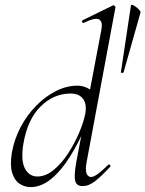

<svg xmlns="http://www.w3.org/2000/svg" viewBox="-20 -747 591 780"><path d="M104 13Q80 13 59.5 -0.5Q39 -14 29.5 -44.5Q20 -75 28 -126Q38 -182 64 -231Q90 -280 127.5 -318Q165 -356 208 -377.5Q251 -399 295 -399Q322 -399 345.5 -383.5Q369 -368 373 -332L333 -246Q302 -171 265.5 -112.5Q229 -54 188.5 -20.5Q148 13 104 13ZM132 -30Q166 -30 198.5 -57Q231 -84 257.5 -125Q284 -166 302 -209Q320 -252 326 -283Q334 -324 317 -346Q300 -368 264 -367Q197 -366 144.5 -314Q92 -262 75 -163Q64 -96 81 -63Q98 -30 132 -30ZM315 9Q291 9 285.5 -12.5Q280 -34 290 -89L392 -627Q398 -659 382.5 -668Q367 -677 320 -654Q316 -652 314 -658Q312 -664 316 -665L439 -725Q442 -727 446 -723Q450 -719 449 -717L332 -89Q326 -58 331.5 -43Q337 -28 350 -28Q361 -28 379 -41.5Q397 -55 419 -77Q422 -81 426.5 -77Q431 -73 427 -69Q393 -32 367 -11.5Q341 9 315 9ZM471 -453 512 -725Q513 -729 519.5 -726.5Q526 -724 533.5 -718Q541 -712 546.5 -706Q552 -700 551 -697L482 -453Q481 -451 476 -451Q471 -451 471 -453Z"/></svg>

Font: Cormorant Infant Light
Style: Italic
Weight: 300
Italic angle: -10°
Designer: Christian Thalmann (Catharsis Fonts)
Foundry: Catharsis Fonts
Version: Version 4.001